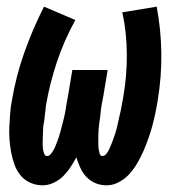

<svg xmlns="http://www.w3.org/2000/svg" viewBox="-20 -548 540 576"><path d="M108 8Q88 8 70.5 0Q53 -8 41.5 -22Q30 -36 23.5 -54Q17 -72 13.5 -91Q10 -110 8.5 -129.5Q7 -149 8 -168.5Q9 -188 10.5 -208Q12 -228 16 -248Q28 -320 53 -390.5Q78 -461 112 -528L206 -488Q172 -426 150.5 -361.5Q129 -297 118 -232Q117 -226 116.5 -219Q116 -212 115 -205.5Q114 -199 113.5 -192.5Q113 -186 111.5 -179Q110 -172 109.5 -165.5Q109 -159 109 -152.5Q109 -146 108.5 -139.5Q108 -133 108 -126.5Q108 -120 108 -113.5Q108 -107 109 -100.5Q110 -94 112.5 -87Q115 -80 121 -80Q128 -80 133 -86.5Q138 -93 141.5 -99.5Q145 -106 147.5 -112.5Q150 -119 152.5 -125.5Q155 -132 157 -138.5Q159 -145 161 -152Q163 -159 164.5 -165.5Q166 -172 168 -179Q170 -186 171.5 -192.5Q173 -199 174.5 -206Q176 -213 177 -219.5Q178 -226 179 -233Q180 -240 181.5 -246.5Q183 -253 184 -260L197 -338H303L290 -260Q289 -253 287.5 -246.5Q286 -240 285 -233.5Q284 -227 283 -220Q282 -213 281.5 -206.5Q281 -200 280 -193.5Q279 -187 278 -180Q277 -173 276.5 -166.5Q276 -160 275.5 -153.5Q275 -147 275 -140Q275 -133 275 -126.5Q275 -120 275 -113.5Q275 -107 276 -100.5Q277 -94 279 -87Q281 -80 287 -80Q294 -80 299 -86.5Q304 -93 307 -99Q310 -105 312.5 -111.5Q315 -118 317.5 -124.5Q320 -131 322.5 -138Q325 -145 327 -151.5Q329 -158 330.5 -164.5Q332 -171 333.5 -177.5Q335 -184 336.5 -191Q338 -198 339.5 -204.5Q341 -211 342.5 -217.5Q344 -224 345 -231Q346 -238 347.5 -244.5Q349 -251 350 -258Q361 -322 360.5 -386.5Q360 -451 347 -511L450 -528Q463 -460 464 -389Q465 -318 453 -246Q450 -227 446 -208Q442 -189 437 -170.5Q432 -152 425.5 -133.5Q419 -115 411 -96.5Q403 -78 393 -60.5Q383 -43 369.5 -27.5Q356 -12 337.5 -2Q319 8 300 8Q282 8 266.5 1.5Q251 -5 239.5 -17Q228 -29 221 -44.5Q214 -60 209 -76Q201 -61 191.5 -46.5Q182 -32 169.5 -19.5Q157 -7 140.5 0.5Q124 8 108 8Z"/></svg>

Font: Iosevka Extrabold Oblique
Style: Regular
Weight: 800
Italic angle: -9°
Monospace: yes
Designer: Belleve Invis
Foundry: Belleve Invis
Version: Version 32.5.0; ttfautohint (v1.8.4)